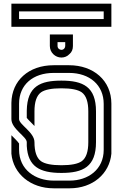

<svg xmlns="http://www.w3.org/2000/svg" viewBox="-20 -1020 665 1040"><path d="M41.7 -462.5V-375C41.7 -321.8 125 -279.8 125 -250V-229.2C131.3 -119.3 192.9 -83.3 312.5 -83.3C430.1 -83.3 500 -116.7 500 -250V-416.7C500 -550 430.1 -583.3 312.5 -583.3C198.8 -583.3 127.2 -553.3 125 -420.8V-381.2C132.2 -371.7 163.1 -342.3 166.7 -337.5V-416.7C166.7 -467.7 178.1 -502.1 202.1 -519.8C222.9 -534.4 259.4 -541.7 312.5 -541.7C365.6 -541.7 402.1 -534.4 422.9 -519.8C446.9 -502.1 458.3 -467.7 458.3 -416.7V-250C458.3 -199 446.9 -164.6 422.9 -146.9C402.1 -132.3 365.6 -125 312.5 -125C259.4 -125 222.9 -132.3 202.1 -146.9C178.1 -164.6 166.7 -199 166.7 -250C166.7 -303.2 83.3 -345.2 83.3 -375V-458.3C83.3 -561.5 159.5 -625 270.8 -625H354.2C465.8 -625 541.7 -559.1 541.7 -457.3V-208.3C541.7 -102.2 457.6 -41.7 357.3 -41.7H270.8C172.2 -41.7 83.3 -100 83.3 -209.4V-242.7C83.3 -243.8 83.3 -243.8 82.3 -243.8C79.2 -249 71.9 -257.3 60.4 -268.8L41.7 -287.5V-187.5C52 -78.3 145.6 0 270.8 0H357.3C482.4 0 573.1 -78.8 583.3 -187.5V-458.3C583.3 -584.3 486.1 -666.7 354.2 -666.7H270.8C135 -666.7 43.6 -583.5 41.7 -462.5ZM312.5 -708.3C329.2 -708.3 344.8 -714.6 356.2 -727.1C368.8 -737.5 375 -752.1 375 -770.8V-833.3H250V-770.8C250 -735.3 279.5 -708.3 312.5 -708.3ZM312.5 -750C302.1 -750 291.7 -758.4 291.7 -770.8V-791.7H333.3V-770.8C333.3 -760.4 325 -750 312.5 -750ZM541.7 -958.3V-916.7H83.3V-958.3ZM583.3 -1000H41.7V-875H583.3Z"/></svg>

Font: Sportrop
Style: Regular
Weight: 500
Version: Version 0.9